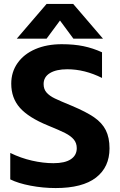

<svg xmlns="http://www.w3.org/2000/svg" viewBox="-20 -938 608 973"><path d="M216 -918H351L502 -742H352L284 -834L216 -742H65ZM32 -29V-163Q85 -137 142 -124Q199 -111 251 -111Q309 -111 339 -131Q369 -151 369 -187Q369 -213 354 -231Q339 -249 310.5 -263.5Q282 -278 223 -302Q125 -342 81 -391.5Q37 -441 37 -514Q37 -573 69 -618.5Q101 -664 159 -689Q217 -714 293 -714Q355 -714 403 -704Q451 -694 497 -673V-543Q409 -587 321 -587Q265 -587 233 -567.5Q201 -548 201 -512Q201 -486 216 -469Q231 -452 258 -439Q285 -426 346 -401Q417 -371 457 -343.5Q497 -316 516 -278.5Q535 -241 535 -186Q535 -91 466.5 -38Q398 15 262 15Q198 15 135 3Q72 -9 32 -29Z"/></svg>

Font: Prompt SemiBold
Style: Regular
Weight: 600
Designer: Katatrad Team
Foundry: CadsonDemak
Version: Version 1.001